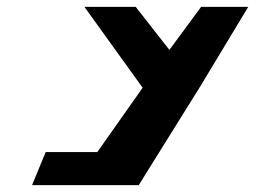

<svg xmlns="http://www.w3.org/2000/svg" viewBox="-20 -539 750 558"><path d="M225.4 -519 394.5 -284 262.8 -97H112.8L73.2 -1H195.2H383.2L562.1 -288L701.4 -519H564.4L472.3 -394L374.4 -519Z"/></svg>

Font: Hussar Milosc
Style: Obl
Weight: 700
Foundry: Cannot Into Space Fonts
Version: Version 1.02